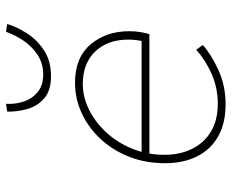

<svg xmlns="http://www.w3.org/2000/svg" viewBox="-86 -674 772 640"><g transform="rotate(-90 300.0 -354.0)"><path d="M272 12Q210 12 166 -12.5Q122 -37 99 -82.5Q76 -128 76 -190Q76 -255 97.5 -309.5Q119 -364 156.5 -404.5Q194 -445 242.5 -467.5Q291 -490 344 -490Q428 -490 472 -438Q516 -386 516 -309Q516 -287 512.5 -268.5Q509 -250 506 -242H100L106 -268H508L482 -262Q485 -274 486.5 -287Q488 -300 488 -312Q488 -381 448.5 -422.5Q409 -464 340 -464Q296 -464 254 -443Q212 -422 178 -385Q144 -348 124 -298.5Q104 -249 104 -192Q104 -140 124 -99.5Q144 -59 182 -36.5Q220 -14 274 -14Q327 -14 373.5 -34.5Q420 -55 454 -86L470 -64Q439 -36 386.5 -12Q334 12 272 12ZM366 -570Q317 -570 291 -593.5Q265 -617 256 -651Q247 -685 248 -716L274 -720Q272 -691 281 -662.5Q290 -634 312.5 -615Q335 -596 372 -596Q409 -596 437.5 -615Q466 -634 485 -662.5Q504 -691 514 -720L540 -716Q531 -685 509.5 -651Q488 -617 452.5 -593.5Q417 -570 366 -570Z"/></g></svg>

Font: SourceCodeVF
Style: Italic
Weight: 200
Italic angle: -11°
Monospace: yes
Designer: Paul D. Hunt, Teo Tuominen
Foundry: Adobe
Version: Version 1.026;hotconv 1.1.0;makeotfexe 2.6.0